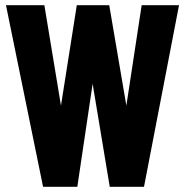

<svg xmlns="http://www.w3.org/2000/svg" viewBox="-20 -720 717 740"><path d="M146 0H278L337 -397L403 0H535L670 -700H526L467 -313L401 -700H276L215 -313L151 -700H3Z"/></svg>

Font: Vanilla Cream Black
Style: Regular
Weight: 900
Designer: Jeremy Tribby, Jinavaṁso
Foundry: Tribby Type
Version: Version 1.422;Glyphs 3.1.2 (3151)